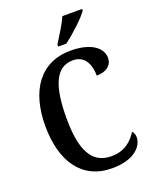

<svg xmlns="http://www.w3.org/2000/svg" viewBox="-169 -1025 905 1129"><g transform="rotate(-20 283.0 -460.5)"><path d="M279 -771H330C384 -811 465 -886 487 -921V-931H363C345 -886 306 -828 279 -784ZM334 10C480 10 531 -62 531 -113C531 -128 525 -144 516 -152C486 -105 441 -58 354 -58C229 -58 181 -163 181 -358C181 -552 221 -666 332 -666C409 -666 434 -598 434 -533C496 -533 532 -564 532 -609C532 -672 466 -724 339 -724C147 -724 48 -577 48 -358C48 -137 145 10 334 10Z"/></g></svg>

Font: Noto Serif Condensed Semi
Style: Regular
Weight: 600
Width: 3
Designer: Monotype Design Team
Foundry: Monotype Imaging Inc.
Version: Version 1.002